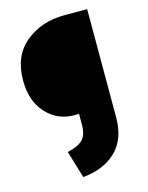

<svg xmlns="http://www.w3.org/2000/svg" viewBox="-112 -759 678 879"><g transform="rotate(-15 226.5 -319.0)"><path d="M172 50 133 -79Q186 -91 207 -113.5Q228 -136 228 -184V-235Q221 -234 206 -234Q126 -234 73 -292.5Q20 -351 20 -447Q20 -565 96 -626.5Q172 -688 278 -688H388V-175Q388 -72 329.5 -15.5Q271 41 172 50Z"/></g></svg>

Font: Roundo
Style: Bold
Weight: 700
Designer: Namrata Goyal (Gurmukhi), Shiva Nallaperumal (Latin)
Foundry: Indian Type Foundry
Version: Version 1.000;PS 1.0;hotconv 1.0.88;makeotf.lib2.5.647800